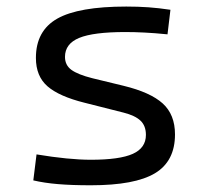

<svg xmlns="http://www.w3.org/2000/svg" viewBox="-20 -547 626 577"><path d="M252.9 9.8Q195.3 9.8 154.3 6.3Q113.3 2.9 80.1 -4.9L89.8 -83Q187 -66.9 252.9 -66.9Q339.8 -66.9 379.2 -84.7Q418.5 -102.5 418.5 -141.6Q418.5 -168.9 402.3 -184.3Q386.2 -199.7 351.6 -208.5L233.9 -238.3Q157.7 -257.3 122.8 -287.6Q87.9 -317.9 87.9 -373Q87.9 -454.6 152.1 -491Q216.3 -527.3 359.4 -527.3Q395 -527.3 426 -525.1Q457 -522.9 492.2 -517.6L483.4 -443.8Q443.4 -447.8 413.6 -449.2Q383.8 -450.7 356.4 -450.7Q260.7 -450.7 218 -433.1Q175.3 -415.5 175.3 -376Q175.3 -351.1 194.8 -336.9Q214.4 -322.8 257.3 -312L351.6 -289.1Q432.1 -269.5 469 -236.1Q505.9 -202.6 505.9 -143.1Q505.9 -62.5 445.8 -26.4Q385.7 9.8 252.9 9.8Z"/></svg>

Font: CaskaydiaMono NF SemiLight
Style: Regular
Weight: 350
Designer: Aaron Bell
Foundry: Saja Typeworks
Version: Version 2111.001; ttfautohint (v1.8.4);Nerd Fonts 3.1.1